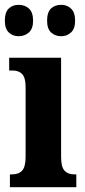

<svg xmlns="http://www.w3.org/2000/svg" viewBox="-30 -775 353 795"><path d="M11 -53H20Q48 -53 62 -69Q76 -85 76 -125V-415Q76 -453 62 -468Q48 -483 22 -483H8V-536H223V-125Q223 -84 237 -68.5Q251 -53 277 -53H286V0H11ZM-10 -689Q-10 -724 6 -739.5Q22 -755 47 -755Q73 -755 90 -739.5Q107 -724 107 -689Q107 -656 89.5 -640.5Q72 -625 47 -625Q23 -625 6.5 -640.5Q-10 -656 -10 -689ZM165 -689Q165 -724 181 -739.5Q197 -755 224 -755Q248 -755 264.5 -739Q281 -723 281 -689Q281 -656 264 -640.5Q247 -625 224 -625Q198 -625 181.5 -640.5Q165 -656 165 -689Z"/></svg>

Font: Noto Serif CondExtraBold
Style: Regular
Weight: 800
Width: 3
Designer: Monotype Design Team
Foundry: Monotype Imaging Inc.
Version: Version 1.001